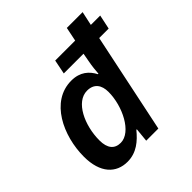

<svg xmlns="http://www.w3.org/2000/svg" viewBox="-203 -912 1074 1074"><g transform="rotate(-45 334.5 -375.0)"><path d="M199 10C271 10 320 -33 360 -82H364L356 0H452L576 -592H651L669 -677H595L613 -760H488L471 -677H313L296 -592H452L443 -542C437 -512 433 -474 432 -454H428C405 -498 367 -534 297 -534C133 -534 46 -348 46 -183C46 -53 110 10 199 10ZM247 -92C199 -92 172 -123 172 -186C172 -305 231 -432 320 -432C375 -432 400 -396 400 -342C400 -229 331 -92 247 -92Z"/></g></svg>

Font: Noto Sans SemiBold
Style: Italic
Weight: 600
Italic angle: -12°
Designer: Monotype Design Team
Foundry: Monotype Imaging Inc.
Version: Version 2.013